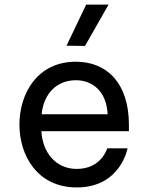

<svg xmlns="http://www.w3.org/2000/svg" viewBox="-20 -810 649 840"><path d="M455 -790H357L271 -610L352 -609ZM316 10C508 10 538 -161 538 -161H449C449 -161 424 -71 316 -71C222 -71 166 -145 161 -236H544V-264C544 -447 447 -540 312 -540C142 -540 65 -399 65 -265C65 -130 143 10 316 10ZM162 -310C171 -400 228 -459 312 -459C382 -459 446 -413 451 -310Z"/></svg>

Font: Be Vietnam Pro
Style: Regular
Weight: 400
Designer: Lam Bao, Tony Le, Vietanh Nguyen
Foundry: Yellow Type Foundry
Version: Version 1.002